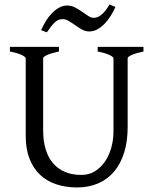

<svg xmlns="http://www.w3.org/2000/svg" viewBox="-20 -825 694 860"><path d="M622.6 -594.2Q589.4 -587.4 570.6 -579.1Q551.8 -570.8 551.8 -564V-255.9Q551.8 -191.9 536.1 -141.6Q520.5 -91.3 491.2 -56.6Q461.9 -22 419.9 -3.7Q377.9 14.6 325.2 14.6Q274.9 14.6 232.7 0.7Q190.4 -13.2 159.9 -41.7Q129.4 -70.3 112.3 -113.8Q95.2 -157.2 95.2 -216.8V-564Q95.2 -569.8 77.4 -578.6Q59.6 -587.4 24.4 -594.2V-615.2H244.1V-594.2Q210.9 -587.4 192.1 -579.1Q173.3 -570.8 173.3 -564V-241.2Q173.3 -194.3 184.3 -157.2Q195.3 -120.1 217 -94.5Q238.8 -68.8 270.5 -55.2Q302.2 -41.5 344.2 -41.5Q378.9 -41.5 405.8 -58.3Q432.6 -75.2 450.9 -102.5Q469.2 -129.9 478.8 -164.8Q488.3 -199.7 488.3 -235.8V-564Q488.3 -569.8 470.5 -578.6Q452.6 -587.4 417.5 -594.2V-615.2H622.6ZM497.1 -793.9Q488.3 -773.9 476.1 -754.4Q463.9 -734.9 449 -719.2Q434.1 -703.6 416.5 -693.8Q398.9 -684.1 379.9 -684.1Q362.8 -684.1 347.4 -692.6Q332 -701.2 317.4 -711.7Q302.7 -722.2 288.3 -730.7Q273.9 -739.3 259.8 -739.3Q240.2 -739.3 224.1 -723.4Q208 -707.5 189.9 -680.2L164.1 -689.9Q172.9 -710 184.8 -729.7Q196.8 -749.5 211.9 -765.1Q227.1 -780.8 244.4 -790.5Q261.7 -800.3 280.8 -800.3Q299.3 -800.3 315.9 -791.7Q332.5 -783.2 347.2 -772.7Q361.8 -762.2 375 -753.7Q388.2 -745.1 399.9 -745.1Q418.5 -745.1 436.3 -760.7Q454.1 -776.4 470.7 -805.2Z"/></svg>

Font: Gentium Plus Afr
Style: Regular
Weight: 400
Designer: J. Victor Gaultney, Annie Olsen, Iska Routamaa, Becca Hirsbrunner
Foundry: SIL International
Version: Version 5.000